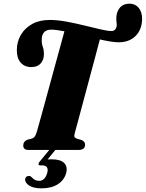

<svg xmlns="http://www.w3.org/2000/svg" viewBox="-20 -819 796 1049"><path d="M389 -94Q384.5 -77.5 387 -71.2Q389.5 -65 400 -61.5L427 -53.5Q445 -44.5 445 -29Q445 -14.5 435.8 -7.2Q426.5 0 412 0H134.5Q107 0 107 -24.5Q107 -45 127.5 -55L156 -62.5Q166.5 -67 171.8 -75.8Q177 -84.5 182.5 -103.5Q186.5 -117.5 196.8 -154.5Q207 -191.5 221.2 -243Q235.5 -294.5 251.2 -352.8Q267 -411 282.5 -467.5Q298 -524 311 -571.2Q324 -618.5 332 -648Q310.5 -652 292.2 -654.5Q274 -657 259.5 -657Q208.5 -657 208 -601.5Q207.5 -579.5 213.8 -563.2Q220 -547 220 -523.5Q219.5 -491.5 202 -472Q184.5 -452.5 150.5 -452.5Q114 -452.5 92.5 -477.5Q71 -502.5 72 -547.5Q72.5 -591.5 94 -628.5Q115.5 -665.5 155.5 -687.8Q195.5 -710 252 -710Q293.5 -710 343.5 -700.8Q393.5 -691.5 442.2 -679.5Q491 -667.5 529.8 -658.5Q568.5 -649.5 588.5 -649.5Q612.5 -649.5 617.5 -677Q618.5 -687 616.5 -699.5Q614.5 -712 616 -729.5Q619.5 -761 637.5 -780Q655.5 -799 687.5 -799Q718.5 -799 737.5 -776.5Q756.5 -754 756.5 -714Q755 -656 720.2 -622Q685.5 -588 628.5 -588Q609.5 -588 583 -592.2Q556.5 -596.5 525.5 -603.5Q517 -571 504.5 -524Q492 -477 477.5 -423.2Q463 -369.5 448.8 -316Q434.5 -262.5 422 -216Q409.5 -169.5 400.8 -137Q392 -104.5 389 -94ZM254.5 -6H287.5L240 52Q249.5 51.5 262.5 51.5Q310.5 51.5 330.5 71.5Q350.5 91.5 341.5 126.5Q331 165 296 187.5Q261 210 207 210Q163 210 140.2 195.2Q117.5 180.5 117 161.5Q120 143.5 136 142.5Q142 141.5 146 143.8Q150 146 154 150Q169.5 169 193.5 169Q226.5 169 238.5 124Q248.5 84.5 208.5 84.5H200Q191 84.5 190.5 78.8Q190 73 196.5 64Z"/></svg>

Font: Fraunces 144pt S050 Black
Style: Italic
Weight: 900
Italic angle: -16°
Version: Version 1.000; ttfautohint (v1.8.3)